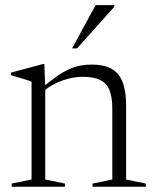

<svg xmlns="http://www.w3.org/2000/svg" viewBox="-20 -710 586 730"><path d="M152 -379.5V-27.5L227 -12V0H24.5V-12L100 -27.5V-399.5Q92 -403 74 -408.5Q56 -414 22 -424V-434L143 -466.5H148.5ZM332 -12 407 -27.5V-296.5Q407 -341.5 396 -368Q385 -394.5 360.2 -406.2Q335.5 -418 295 -418Q258.5 -418 218.8 -404.5Q179 -391 146.5 -364L135.5 -372.5Q169 -401 195.2 -419.2Q221.5 -437.5 243.8 -447.2Q266 -457 286.5 -460.8Q307 -464.5 329 -464.5Q399 -464.5 429.2 -427.8Q459.5 -391 459.5 -309V-27.5L534.5 -12V0H332ZM254 -526 343.5 -690.5H414.5V-684L273 -526Z"/></svg>

Font: Newsreader 36pt Light
Style: Regular
Weight: 300
Designer: Hugues Gentile
Foundry: Production Type
Version: Version 1.003